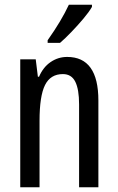

<svg xmlns="http://www.w3.org/2000/svg" viewBox="-20 -786 496 806"><path d="M262 -547Q393 -547 393 -364V0H312V-348Q312 -411 296 -443Q280 -475 244 -475Q192 -475 169 -429Q146 -383 146 -279V0H65V-537H130L139 -464H144Q161 -504 192.5 -525.5Q224 -547 262 -547ZM366 -757Q354 -736 330 -707.5Q306 -679 279.5 -651.5Q253 -624 232 -606H180V-617Q238 -699 269 -766H366Z"/></svg>

Font: Noto Sans Lao UI ExtCond
Style: Regular
Weight: 400
Width: 2
Designer: Monotype Design Team
Foundry: Monotype Imaging Inc.
Version: Version 2.000; ttfautohint (v1.8.4.7-5d5b)